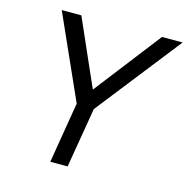

<svg xmlns="http://www.w3.org/2000/svg" viewBox="-104 -800 879 899"><g transform="rotate(15 336.0 -350.0)"><path d="M218 0 267 -295 86 -700H181L323 -378L572 -700H672L351 -291L302 0Z"/></g></svg>

Font: Figtree
Style: Italic
Weight: 400
Italic angle: -9.5°
Foundry: Erik Kennedy
Version: Version 2.001; ttfautohint (v1.8.4.7-5d5b);gftools[0.9.27]